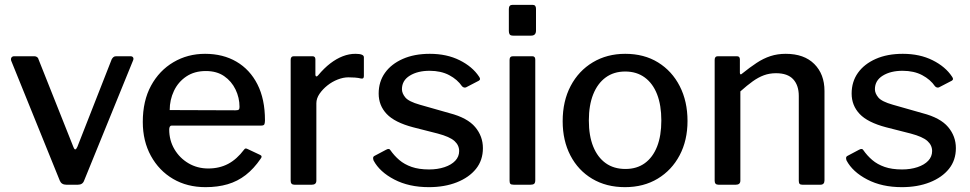

<svg xmlns="http://www.w3.org/2000/svg" viewBox="-20 -762 4003 792"><path d="M518 -530Q526 -530 529 -525Q532 -520 529 -513L327 -17Q321 0 301 0H254Q234 0 227 -16L26 -512Q24 -520 27.5 -525Q31 -530 39 -530H122Q128 -530 133 -526.5Q138 -523 139 -517L283 -155Q290 -136 299 -156L441 -518Q444 -523 448 -526.5Q452 -530 459 -530H518Z M678 -228Q678 -183 699.5 -146.5Q721 -110 757.5 -88.5Q794 -67 839 -67Q885 -67 921 -86Q957 -105 987 -145Q990 -149 993 -149.5Q996 -150 1002 -147L1053 -123Q1064 -118 1055 -107Q1027 -66 993.5 -40Q960 -14 919 -2Q878 10 828 10Q752 10 694 -24Q636 -58 602.5 -119Q569 -180 569 -259Q569 -346 603 -408.5Q637 -471 695.5 -505.5Q754 -540 826 -540Q900 -540 955.5 -507.5Q1011 -475 1042 -414Q1073 -353 1073 -266Q1073 -257 1071 -250.5Q1069 -244 1058 -244H688Q683 -244 680.5 -239.5Q678 -235 678 -228ZM951 -307Q962 -307 965 -310Q968 -313 968 -321Q968 -359 951.5 -393Q935 -427 904.5 -448Q874 -469 829 -469Q782 -469 748.5 -446.5Q715 -424 697.5 -387Q680 -350 680 -308Z M1195 0Q1187 0 1183 -4Q1179 -8 1179 -16V-515Q1179 -530 1192 -530H1269Q1281 -530 1281 -517V-454Q1281 -448 1284.5 -447Q1288 -446 1292 -451Q1317 -481 1342.5 -500.5Q1368 -520 1394 -530Q1420 -540 1446 -540Q1481 -540 1481 -526V-448Q1481 -436 1470 -438Q1458 -441 1444.5 -442Q1431 -443 1417 -443Q1396 -443 1373 -434Q1350 -425 1330.5 -409.5Q1311 -394 1298 -375Q1285 -356 1285 -336V-17Q1285 0 1266 0H1195Z M1886 -406Q1867 -434 1833 -452Q1799 -470 1752 -470Q1703 -470 1670.5 -450Q1638 -430 1638 -394Q1638 -377 1652 -360Q1666 -343 1712 -330L1835 -295Q1908 -276 1940 -238Q1972 -200 1972 -151Q1972 -101 1943.5 -65.5Q1915 -30 1864.5 -10Q1814 10 1749 10Q1667 10 1606.5 -21.5Q1546 -53 1521 -100Q1519 -106 1519 -110.5Q1519 -115 1523 -118L1572 -144Q1579 -148 1583.5 -147.5Q1588 -147 1590 -143Q1606 -120 1627 -102Q1648 -84 1678 -73.5Q1708 -63 1750 -63Q1785 -63 1813.5 -72.5Q1842 -82 1858 -99Q1874 -116 1874 -139Q1874 -163 1854.5 -180.5Q1835 -198 1786 -211L1684 -237Q1608 -257 1575 -292Q1542 -327 1542 -376Q1542 -425 1568 -461.5Q1594 -498 1641.5 -519Q1689 -540 1753 -540Q1823 -540 1876 -513.5Q1929 -487 1956 -446Q1959 -442 1960 -437.5Q1961 -433 1955 -429L1903 -402Q1899 -400 1894.5 -401Q1890 -402 1886 -406Z M2188 -19Q2188 -8 2183.5 -4Q2179 0 2168 0H2100Q2089 0 2085.5 -3.5Q2082 -7 2082 -16V-515Q2082 -530 2096 -530H2176Q2188 -530 2188 -516ZM2191 -636Q2191 -615 2171 -615H2097Q2086 -615 2082.5 -620Q2079 -625 2079 -634V-725Q2079 -742 2094 -742H2177Q2191 -742 2191 -726Z M2558 10Q2481 10 2423 -24.5Q2365 -59 2333 -120.5Q2301 -182 2301 -262Q2301 -345 2334 -407.5Q2367 -470 2425.5 -505Q2484 -540 2559 -540Q2637 -540 2694.5 -504.5Q2752 -469 2784 -406.5Q2816 -344 2816 -263Q2816 -183 2783.5 -121.5Q2751 -60 2693 -25Q2635 10 2558 10ZM2560 -65Q2607 -65 2640 -89Q2673 -113 2690.5 -157.5Q2708 -202 2708 -265Q2708 -328 2690.5 -373Q2673 -418 2639.5 -442.5Q2606 -467 2559 -467Q2512 -467 2478.5 -442.5Q2445 -418 2427 -373Q2409 -328 2409 -265Q2409 -202 2427 -157.5Q2445 -113 2478.5 -89Q2512 -65 2560 -65Z M2944 0Q2928 0 2928 -16V-515Q2928 -530 2941 -530H3020Q3032 -530 3032 -517V-462Q3032 -457 3034.5 -455.5Q3037 -454 3042 -459Q3073 -484 3101 -502.5Q3129 -521 3158 -530.5Q3187 -540 3221 -540Q3297 -540 3339 -498Q3381 -456 3381 -387V-18Q3381 0 3364 0H3290Q3282 0 3278.5 -3.5Q3275 -7 3275 -16V-366Q3275 -410 3252 -435Q3229 -460 3181 -460Q3154 -460 3131 -451.5Q3108 -443 3085 -426.5Q3062 -410 3034 -385V-17Q3034 0 3015 0H2944Z M3837 -406Q3818 -434 3784 -452Q3750 -470 3703 -470Q3654 -470 3621.5 -450Q3589 -430 3589 -394Q3589 -377 3603 -360Q3617 -343 3663 -330L3786 -295Q3859 -276 3891 -238Q3923 -200 3923 -151Q3923 -101 3894.5 -65.5Q3866 -30 3815.5 -10Q3765 10 3700 10Q3618 10 3557.5 -21.5Q3497 -53 3472 -100Q3470 -106 3470 -110.5Q3470 -115 3474 -118L3523 -144Q3530 -148 3534.5 -147.5Q3539 -147 3541 -143Q3557 -120 3578 -102Q3599 -84 3629 -73.5Q3659 -63 3701 -63Q3736 -63 3764.5 -72.5Q3793 -82 3809 -99Q3825 -116 3825 -139Q3825 -163 3805.5 -180.5Q3786 -198 3737 -211L3635 -237Q3559 -257 3526 -292Q3493 -327 3493 -376Q3493 -425 3519 -461.5Q3545 -498 3592.5 -519Q3640 -540 3704 -540Q3774 -540 3827 -513.5Q3880 -487 3907 -446Q3910 -442 3911 -437.5Q3912 -433 3906 -429L3854 -402Q3850 -400 3845.5 -401Q3841 -402 3837 -406Z"/></svg>

Font: Libre Franklin Medium
Style: Regular
Weight: 500
Designer: Pablo Impallari, Rodrigo Fuenzalida, Nhung Nguyen
Foundry: Impallari Type
Version: Version 3.000